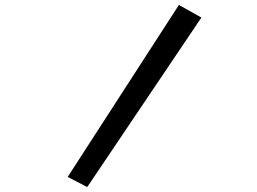

<svg xmlns="http://www.w3.org/2000/svg" viewBox="-20 -711 1040 777"><path d="M704 -691 795 -640 333 46 254 5Z"/></svg>

Font: Stick
Style: Regular
Weight: 400
Designer: Fontworks Inc.
Foundry: Fontworks Inc.
Version: Version 1.100